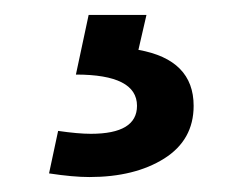

<svg xmlns="http://www.w3.org/2000/svg" viewBox="-20 -25 315 258"><path d="M45.9 208 58.1 150.9Q85 154.8 102.1 154.8Q164.1 154.8 164.1 117.2Q164.1 75.2 82 75.2L99.1 -4.9H176.8L166 42Q240.2 55.2 240.2 117.2Q240.2 163.1 200.7 188Q161.1 212.9 100.1 212.9Q78.1 212.9 45.9 208Z"/></svg>

Font: Carme
Style: Regular
Weight: 400
Version: 1.000